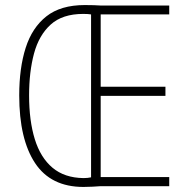

<svg xmlns="http://www.w3.org/2000/svg" viewBox="-20 -736 740 759"><path d="M315 -716Q337 -716 351 -715.5Q365 -715 381 -714H649V-679H378V-393H634V-357H378V-36H649V0H377Q362 1 346 2Q330 3 310 3Q181 3 118.5 -91.5Q56 -186 56 -359Q56 -467 81.5 -547Q107 -627 163.5 -671.5Q220 -716 315 -716ZM309 -681Q227 -681 180.5 -639Q134 -597 114.5 -524.5Q95 -452 95 -359Q95 -259 117.5 -186Q140 -113 187.5 -73Q235 -33 310 -32Q327 -32 340 -35V-679Q334 -680 326.5 -680.5Q319 -681 309 -681Z"/></svg>

Font: Noto Sans Gujarati UI Condensed ExtraLight
Style: Regular
Weight: 200
Width: 3
Designer: Jelle Bosma - Monotype Design Team, Universal Thirst
Foundry: Monotype Imaging Inc.
Version: Version 2.106; ttfautohint (v1.8.4.7-5d5b)